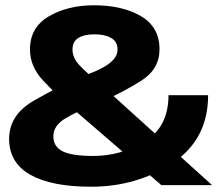

<svg xmlns="http://www.w3.org/2000/svg" viewBox="-20 -701 848 727"><path d="M325 6Q497.5 6 632.8 -83.2Q768 -172.5 768 -340.5H618Q618 -220 527.8 -165.2Q437.5 -110.5 333.5 -110.5Q252 -110.5 217 -128.2Q182 -146 182 -184.5Q182 -224 224 -250.5Q266 -277 357.5 -313Q447 -352 515.5 -395.8Q584 -439.5 584 -514.5Q584 -598.5 513.8 -639.8Q443.5 -681 336 -681Q236.5 -681 165 -639.2Q93.5 -597.5 93.5 -513.5Q93.5 -449 143.5 -395.8Q193.5 -342.5 236 -306.5L591 0H783L356 -386Q309.5 -424 282 -452.8Q254.5 -481.5 254.5 -513.5Q254.5 -543.5 276.5 -557.2Q298.5 -571 337.5 -571Q377 -571 401 -557.2Q425 -543.5 425 -513.5Q425 -482 387.5 -456.2Q350 -430.5 278.5 -408Q203 -374 108.8 -320.2Q14.5 -266.5 14.5 -175Q14.5 -85 94.5 -39.5Q174.5 6 325 6Z"/></svg>

Font: Anybody Thin
Style: Bold
Weight: 700
Version: Version 1.113;gftools[0.9.25]